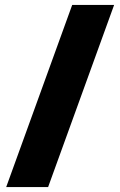

<svg xmlns="http://www.w3.org/2000/svg" viewBox="-20 -744 482 774"><path d="M440 -724 174 10H5L271 -724Z"/></svg>

Font: Noto Sans Ethiopic Black
Style: Regular
Weight: 900
Designer: Monotype Design Team
Foundry: Monotype Imaging Inc.
Version: Version 2.102; ttfautohint (v1.8.4.7-5d5b)